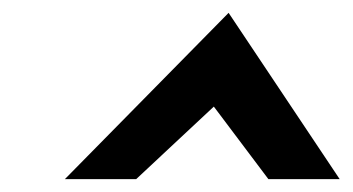

<svg xmlns="http://www.w3.org/2000/svg" viewBox="-20 -776 549 299"><path d="M81 -497H192L313 -610L398 -497H509L336 -756Z"/></svg>

Font: Charger Sport
Style: BlkObl
Weight: 900
Designer: Jasper
Foundry: Cannot Into Space Fonts
Version: Version 1.1